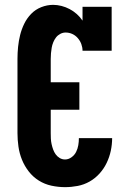

<svg xmlns="http://www.w3.org/2000/svg" viewBox="-20 -763 540 791"><path d="M248 8Q220 8 192 2Q164 -4 140 -19Q116 -34 98.5 -56.5Q81 -79 70.5 -105Q60 -131 56 -159Q52 -187 52 -215V-520Q52 -545 54.5 -570Q57 -595 63 -619Q69 -643 80 -665.5Q91 -688 108.5 -706Q126 -724 150 -733.5Q174 -743 199 -743Q216 -743 233.5 -738.5Q251 -734 267 -725.5Q283 -717 296.5 -705Q310 -693 320 -678V-735H440V-554H320Q320 -568 315 -581.5Q310 -595 300.5 -606Q291 -617 278 -623Q265 -629 250 -629Q239 -629 228.5 -623.5Q218 -618 211 -609Q204 -600 199.5 -589Q195 -578 193 -566.5Q191 -555 190 -543.5Q189 -532 189 -520V-424H307V-311H189V-215Q189 -204 189.5 -192.5Q190 -181 192.5 -169.5Q195 -158 199 -147Q203 -136 209.5 -127Q216 -118 226 -112Q236 -106 248 -106Q262 -106 274.5 -115Q287 -124 293.5 -137Q300 -150 302.5 -164.5Q305 -179 305 -194H442Q442 -168 436.5 -142Q431 -116 419.5 -92Q408 -68 390 -48Q372 -28 349 -15Q326 -2 300 3Q274 8 248 8Z"/></svg>

Font: Iosevka Curly Slab Heavy
Style: Regular
Weight: 900
Monospace: yes
Designer: Belleve Invis
Foundry: Belleve Invis
Version: Version 22.1.2; ttfautohint (v1.8.4)